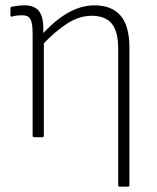

<svg xmlns="http://www.w3.org/2000/svg" viewBox="-20 -513 586 718"><path d="M427 185Q422 185 422 180V-331Q422 -395 398 -424.5Q374 -454 323 -454Q276 -454 230.5 -424.5Q185 -395 135 -342V-382Q168 -418 200 -442.5Q232 -467 265.5 -480Q299 -493 333 -493Q398 -493 431 -454.5Q464 -416 464 -334V180Q464 185 458 185ZM108 0Q102 0 102 -5V-388Q102 -424 94.5 -440Q87 -456 63 -456Q55 -456 44.5 -455Q34 -454 25 -451Q19 -450 19 -455V-481Q19 -487 24 -488Q34 -490 47.5 -491.5Q61 -493 72 -493Q108 -493 125 -472.5Q142 -452 142 -405V-380L144 -361V-5Q144 0 139 0Z"/></svg>

Font: Sofia Sans Semi Condensed ExtraLight
Style: Regular
Weight: 250
Version: Version 4.100